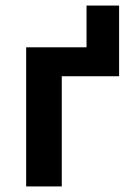

<svg xmlns="http://www.w3.org/2000/svg" viewBox="-20 -670 472 690"><path d="M291 -396V-650H408V-396ZM74 0V-500H408V-396H202V0Z"/></svg>

Font: Geologica Roman Medium
Style: Regular
Weight: 500
Designer: Sindre Bremnes, Frode Helland
Foundry: Monokrom Skriftforlag AS
Version: Version 1.010;gftools[0.9.28]